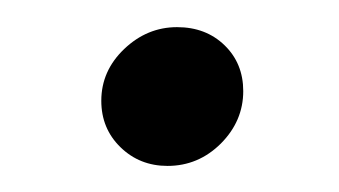

<svg xmlns="http://www.w3.org/2000/svg" viewBox="-20 -289 256 145"><path d="M106.5 -163.7Q85.5 -163.7 71 -177.8Q56.5 -191.9 56.5 -212.9Q56.5 -235.5 73.8 -252Q91.1 -268.5 113.7 -268.5Q135.5 -268.5 149.6 -254.8Q163.7 -241.1 163.7 -220.2Q163.7 -197.6 146.8 -180.6Q129.8 -163.7 106.5 -163.7Z"/></svg>

Font: Playfair 144pt SemiCondensed
Style: Italic
Weight: 400
Width: 4
Italic angle: -15.6°
Designer: Claus Eggers Sørensen
Foundry: Claus Eggers Sørensen
Version: Version 2.203